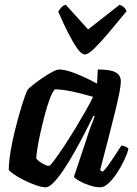

<svg xmlns="http://www.w3.org/2000/svg" viewBox="-20 -795 580 815"><path d="M174 0Q158 0 132 -9Q106 -18 80.5 -31Q55 -44 37 -56.5Q19 -69 17 -75Q18 -112 25.5 -156Q33 -200 44 -243.5Q55 -287 66 -324.5Q77 -362 85.5 -386Q94 -410 98 -415Q103 -421 120.5 -435Q138 -449 160 -464Q182 -479 201.5 -489.5Q221 -500 231 -500Q259 -500 303.5 -482Q348 -464 392 -440L395 -500Q450 -500 471.5 -487.5Q493 -475 493 -449Q493 -420 469 -322.5Q445 -225 405 -73L416 -66Q427 -76 441 -95.5Q455 -115 469.5 -137.5Q484 -160 495 -177Q504 -177 513.5 -172.5Q523 -168 525 -163Q520 -142 507 -114.5Q494 -87 476.5 -60.5Q459 -34 440.5 -17Q422 0 406 0Q384 0 359 -8.5Q334 -17 315.5 -27.5Q297 -38 294 -45L346 -201Q355 -230 363 -251.5Q371 -273 382 -301L377 -304Q360 -270 339 -229Q318 -188 295 -147.5Q272 -107 249.5 -73.5Q227 -40 207.5 -20Q188 0 174 0ZM187 -91Q192 -90 209.5 -113.5Q227 -137 251 -173Q275 -209 299.5 -249.5Q324 -290 344.5 -326Q365 -362 375 -384Q323 -399 284.5 -407Q246 -415 213 -416Q202 -404 191 -374.5Q180 -345 170 -307Q160 -269 151.5 -231Q143 -193 138.5 -163.5Q134 -134 134 -122Q144 -110 161 -100.5Q178 -91 187 -91ZM340 -564Q326 -564 308.5 -588.5Q291 -613 270 -654Q249 -695 227 -746Q233 -755 240 -763Q247 -771 259 -775L354 -670L488 -775Q512 -765 517 -747Q475 -696 440 -654.5Q405 -613 379.5 -588.5Q354 -564 340 -564Z"/></svg>

Font: Texturina
Style: Bold Italic
Weight: 700
Italic angle: -11°
Designer: Guillermo Torres Carreño
Foundry: Omnibus-Type
Version: Version 1.002; ttfautohint (v1.8.3)